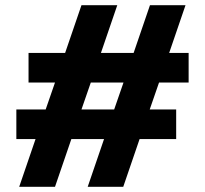

<svg xmlns="http://www.w3.org/2000/svg" viewBox="-20 -720 790 740"><path d="M54 0 117 -184H43V-298H156L192 -402H90V-516H231L294 -700H432L369 -516H495L558 -700H695L632 -516H707V-402H593L557 -298H659V-184H518L455 0H318L381 -184H255L192 0ZM294 -298H420L456 -402H330Z"/></svg>

Font: Red Hat Text
Style: Bold
Weight: 700
Designer: Pentagram, MCKL
Foundry: MCKL
Version: Version 1.030